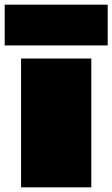

<svg xmlns="http://www.w3.org/2000/svg" viewBox="-36 -800 480 820"><path d="M54 0V-550H354V0ZM-16 -606V-780H424V-606Z"/></svg>

Font: Georama ExtraExtended Black
Style: Regular
Weight: 900
Width: 8
Designer: Jean-Baptiste Levee
Foundry: Production Type
Version: Version 1.000